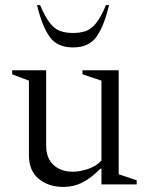

<svg xmlns="http://www.w3.org/2000/svg" viewBox="-20 -727 588 757"><path d="M230 10Q171 10 132.5 -22Q94 -54 94 -115V-409L28 -434V-450H162V-154Q162 -103 191 -76.5Q220 -50 267 -50Q295 -50 327.5 -61Q360 -72 380 -94V-409L305 -434V-450H448V-40L519 -16V0H380V-62H376Q338 -24 304 -7Q270 10 230 10ZM268 -540Q206 -540 176 -581.5Q146 -623 126 -707H138Q158 -660 177 -636Q196 -612 218 -604.5Q240 -597 268 -597Q296 -597 318 -604.5Q340 -612 359 -636Q378 -660 398 -707H410Q390 -623 360 -581.5Q330 -540 268 -540Z"/></svg>

Font: Spectral Light
Style: Regular
Weight: 300
Designer: Jean-Baptiste Levee
Foundry: Production Type
Version: Version 2.001